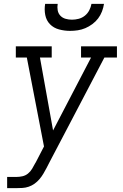

<svg xmlns="http://www.w3.org/2000/svg" viewBox="-20 -760 640 995"><path d="M17 215V157H64Q80 157 96 153.5Q112 150 125 139.5Q138 129 146.5 114.5Q155 100 163 85V84Q163 84 163.5 84Q164 84 164 84L208 -1L119 -462H62V-520H248V-462H187L255 -84L452 -462H400V-520H586V-462H521L334 -105L239 76L221 111Q213 126 204.5 140.5Q196 155 184.5 168.5Q173 182 159 192Q145 202 129 207.5Q113 213 96.5 214Q80 215 64 215ZM343 -600Q314 -600 286 -607.5Q258 -615 239 -634.5Q220 -654 214.5 -682.5Q209 -711 214 -740H279Q276 -723 279 -706.5Q282 -690 293 -678.5Q304 -667 320 -662.5Q336 -658 353 -658Q370 -658 387.5 -662.5Q405 -667 419.5 -678.5Q434 -690 442.5 -706.5Q451 -723 454 -740H519Q516 -720 508.5 -700.5Q501 -681 488.5 -664.5Q476 -648 458.5 -635Q441 -622 422 -614Q403 -606 383 -603Q363 -600 343 -600Z"/></svg>

Font: Iosevka Etoile Light Oblique
Style: Regular
Weight: 300
Italic angle: -9°
Designer: Belleve Invis
Foundry: Belleve Invis
Version: Version 15.5.2; ttfautohint (v1.8.4)